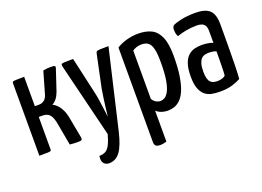

<svg xmlns="http://www.w3.org/2000/svg" viewBox="-103 -761 1648 1209"><g transform="rotate(-20 721.0 -156.5)"><path d="M306 2Q294 2 281.5 1Q269 0 255 -1L230 -139Q222 -190 205.5 -210.5Q189 -231 155 -231H131V-14Q131 -7 127.5 -4Q124 -1 107.5 -0.5Q91 0 51 0V-486Q51 -493 54.5 -495.5Q58 -498 74.5 -499Q91 -500 131 -500V-303H159Q179 -303 194.5 -315Q210 -327 217 -354L258 -496Q272 -499 284.5 -500Q297 -501 307 -501Q330 -501 335.5 -497.5Q341 -494 337 -482L290 -341Q281 -316 267.5 -299Q254 -282 238 -274Q267 -260 286.5 -227.5Q306 -195 313 -148L338 -15Q338 -5 332.5 -1.5Q327 2 306 2Z M450 195Q426 195 413 179Q400 163 406 130Q431 130 448 120.5Q465 111 477.5 86.5Q490 62 502 19L380 -478Q378 -489 380 -493.5Q382 -498 400 -499Q418 -500 459 -500L513 -261Q520 -231 524.5 -200Q529 -169 532.5 -142.5Q536 -116 538 -100Q540 -84 540 -84Q540 -84 542 -100Q544 -116 547 -142.5Q550 -169 554.5 -200.5Q559 -232 564 -262L609 -476Q611 -489 615.5 -493.5Q620 -498 637.5 -499Q655 -500 696 -500L573 27Q552 116 523.5 155Q495 194 450 195Z M791 197Q770 197 761 189.5Q752 182 752 162V-470Q782 -489 820 -499.5Q858 -510 898 -510Q948 -510 984.5 -492.5Q1021 -475 1041 -429.5Q1061 -384 1061 -302Q1061 -222 1052 -166.5Q1043 -111 1028 -76Q1013 -41 993.5 -22.5Q974 -4 953.5 3Q933 10 912 10Q885 10 864.5 2Q844 -6 833 -18V190Q823 193 812 195Q801 197 791 197ZM887 -63Q899 -63 913 -70Q927 -77 940.5 -100Q954 -123 962.5 -169Q971 -215 971 -293Q971 -353 962.5 -384.5Q954 -416 937 -427.5Q920 -439 894 -439Q860 -439 833 -420V-96Q844 -78 858 -70.5Q872 -63 887 -63Z M1260 10Q1232 10 1206.5 5.5Q1181 1 1161 -14.5Q1141 -30 1129 -60Q1117 -90 1117 -142Q1117 -194 1128 -226.5Q1139 -259 1158 -276.5Q1177 -294 1201 -300Q1225 -306 1250 -306Q1266 -306 1287.5 -303Q1309 -300 1324 -293Q1324 -293 1324 -307Q1324 -321 1324 -339.5Q1324 -358 1324 -372Q1324 -396 1316.5 -408.5Q1309 -421 1295.5 -426.5Q1282 -432 1262 -432Q1223 -432 1187 -425Q1151 -418 1129 -409Q1122 -421 1120 -433.5Q1118 -446 1118 -456Q1118 -463 1120.5 -471Q1123 -479 1129 -483Q1142 -491 1183 -500.5Q1224 -510 1281 -510Q1346 -510 1375.5 -483Q1405 -456 1405 -388V-335Q1405 -278 1404.5 -220.5Q1404 -163 1403 -112.5Q1402 -62 1399 -24Q1379 -12 1344 -1Q1309 10 1260 10ZM1268 -58Q1284 -58 1299 -63Q1314 -68 1320 -75Q1322 -91 1322.5 -119Q1323 -147 1323.5 -178Q1324 -209 1324 -236Q1314 -241 1300.5 -243Q1287 -245 1277 -245Q1261 -245 1247.5 -241.5Q1234 -238 1224 -227.5Q1214 -217 1208 -197Q1202 -177 1202 -144Q1202 -117 1206.5 -100Q1211 -83 1220 -73.5Q1229 -64 1241 -61Q1253 -58 1268 -58Z"/></g></svg>

Font: Yanone Kaffeesatz
Style: Regular
Weight: 400
Designer: Yanone (Cyrillic: Daniel Pouzeot, Huerta Tipografica, and Cyreal)
Foundry: Yanone
Version: Version 2.003